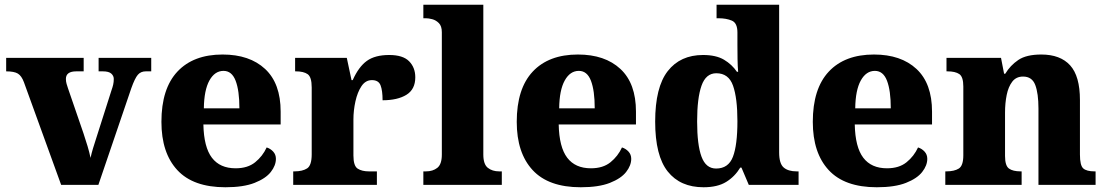

<svg xmlns="http://www.w3.org/2000/svg" viewBox="-20 -780 4667 810"><path d="M81 -433Q71 -460 55.5 -469.5Q40 -479 6 -479V-536H333V-479H302Q258 -479 258 -447Q258 -436 261 -426Q264 -416 267 -407L332 -218Q342 -188 349.5 -163Q357 -138 362 -114Q366 -133 372.5 -154.5Q379 -176 385 -194L450 -398Q455 -412 457.5 -423Q460 -434 460 -447Q460 -460 449.5 -469.5Q439 -479 414 -479H396V-536H618V-479H595Q574 -479 561.5 -464.5Q549 -450 534 -408L395 0H238Z M931 10Q795 10 728 -62.5Q661 -135 661 -266Q661 -406 728.5 -478Q796 -550 919 -550Q1033 -550 1098.5 -489Q1164 -428 1164 -309V-255H838Q840 -159 874 -114.5Q908 -70 974 -70Q1025 -70 1056.5 -95.5Q1088 -121 1105 -158Q1121 -153 1132.5 -140.5Q1144 -128 1144 -110Q1144 -82 1122.5 -54.5Q1101 -27 1054 -8.5Q1007 10 931 10ZM990 -323Q990 -398 974 -439.5Q958 -481 923 -481Q886 -481 863.5 -440.5Q841 -400 840 -323Z M1217 0V-57H1222Q1256 -57 1275.5 -69.5Q1295 -82 1295 -129V-411Q1295 -455 1278 -467Q1261 -479 1228 -479H1225V-536H1443L1463 -442H1468Q1493 -498 1527.5 -523Q1562 -548 1622 -548Q1680 -548 1706 -521.5Q1732 -495 1732 -454Q1732 -403 1694.5 -380Q1657 -357 1594 -357Q1594 -398 1585.5 -420Q1577 -442 1549 -442Q1522 -442 1505 -416.5Q1488 -391 1479.5 -352.5Q1471 -314 1471 -276V-124Q1471 -80 1489 -68.5Q1507 -57 1536 -57H1570V0Z M1766 0V-57H1777Q1806 -57 1825 -72Q1844 -87 1844 -128V-644Q1844 -670 1831.5 -682.5Q1819 -695 1803.5 -699Q1788 -703 1777 -703H1766V-760H2019V-128Q2019 -87 2038 -72Q2057 -57 2086 -57H2097V0Z M2430 10Q2294 10 2227 -62.5Q2160 -135 2160 -266Q2160 -406 2227.5 -478Q2295 -550 2418 -550Q2532 -550 2597.5 -489Q2663 -428 2663 -309V-255H2337Q2339 -159 2373 -114.5Q2407 -70 2473 -70Q2524 -70 2555.5 -95.5Q2587 -121 2604 -158Q2620 -153 2631.5 -140.5Q2643 -128 2643 -110Q2643 -82 2621.5 -54.5Q2600 -27 2553 -8.5Q2506 10 2430 10ZM2489 -323Q2489 -398 2473 -439.5Q2457 -481 2422 -481Q2385 -481 2362.5 -440.5Q2340 -400 2339 -323Z M2948 10Q2850 10 2797 -56.5Q2744 -123 2744 -267Q2744 -412 2797 -480Q2850 -548 2946 -548Q3001 -548 3034.5 -528Q3068 -508 3089 -477H3094Q3092 -500 3091.5 -531Q3091 -562 3091 -591V-643Q3091 -683 3067.5 -693Q3044 -703 3011 -703H3003V-760H3267V-137Q3267 -90 3286 -73.5Q3305 -57 3341 -57H3349V0H3139L3108 -73H3103Q3080 -35 3043.5 -12.5Q3007 10 2948 10ZM3001 -69Q3053 -69 3072 -118.5Q3091 -168 3091 -269Q3091 -366 3072.5 -418.5Q3054 -471 3002 -471Q2958 -471 2939.5 -418.5Q2921 -366 2921 -268Q2921 -169 2939.5 -119Q2958 -69 3001 -69Z M3679 10Q3543 10 3476 -62.5Q3409 -135 3409 -266Q3409 -406 3476.5 -478Q3544 -550 3667 -550Q3781 -550 3846.5 -489Q3912 -428 3912 -309V-255H3586Q3588 -159 3622 -114.5Q3656 -70 3722 -70Q3773 -70 3804.5 -95.5Q3836 -121 3853 -158Q3869 -153 3880.5 -140.5Q3892 -128 3892 -110Q3892 -82 3870.5 -54.5Q3849 -27 3802 -8.5Q3755 10 3679 10ZM3738 -323Q3738 -398 3722 -439.5Q3706 -481 3671 -481Q3634 -481 3611.5 -440.5Q3589 -400 3588 -323Z M3968 0V-57H3972Q4006 -57 4025 -69Q4044 -81 4044 -125V-415Q4044 -456 4027 -467.5Q4010 -479 3977 -479H3973V-536H4203L4216 -469H4221Q4242 -504 4276 -527Q4310 -550 4373 -550Q4453 -550 4494.5 -504.5Q4536 -459 4536 -358V-128Q4536 -82 4550 -69.5Q4564 -57 4598 -57H4602V0H4361V-322Q4361 -386 4347.5 -421.5Q4334 -457 4296 -457Q4267 -457 4250.5 -435.5Q4234 -414 4227 -379.5Q4220 -345 4220 -305V-122Q4220 -81 4236.5 -69Q4253 -57 4286 -57H4290V0Z"/></svg>

Font: Noto Serif Lao ExtraBold
Style: Regular
Weight: 800
Designer: Monotype Design Team
Foundry: Monotype Imaging Inc.
Version: Version 2.003; ttfautohint (v1.8.4.7-5d5b)